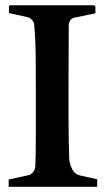

<svg xmlns="http://www.w3.org/2000/svg" viewBox="-20 -716 405 735"><path d="M243.2 -618.2 242.2 -367.2Q242.2 -324.2 242.2 -273.2Q242.2 -222.2 243.2 -177Q244.1 -131.8 245.1 -106Q247.1 -86.9 256.6 -67.9Q266.1 -48.8 288.1 -43.9L352.1 -29.8V-1H13.2V-28.8L86.9 -44.9Q99.1 -46.9 107.2 -57.9Q115.2 -68.8 115.2 -81.1Q116.2 -97.2 116.7 -130.6Q117.2 -164.1 117.2 -206.5Q117.2 -249 117.2 -292.5Q117.2 -335.9 117.2 -372.1Q117.2 -434.1 116.7 -497.6Q116.2 -561 110.8 -622.1Q109.9 -631.8 102.1 -640.4Q94.2 -648.9 83 -650.9L14.2 -666V-691.9L18.1 -695.8H340.8L345.2 -691.9V-665L267.1 -648.9Q254.9 -647 249 -638.2Q243.2 -629.4 243.2 -618.2Z"/></svg>

Font: Aref Ruqaa
Style: Bold
Weight: 700
Designer: Abdullah Aref
Version: Version 1.002